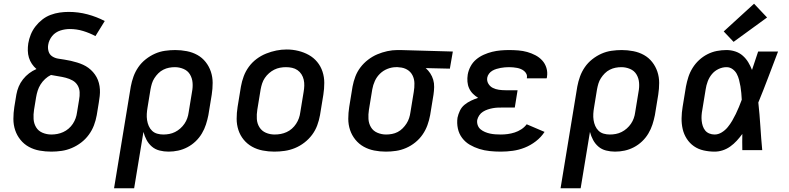

<svg xmlns="http://www.w3.org/2000/svg" viewBox="-20 -807 4240 1032"><path d="M256 8Q224 8 193 2.5Q162 -3 135.5 -17.5Q109 -32 90 -55.5Q71 -79 61.5 -107.5Q52 -136 52 -168Q52 -200 57 -232L68 -299Q72 -321 80.5 -341.5Q89 -362 103.5 -380.5Q118 -399 136.5 -413Q155 -427 176 -436Q162 -448 151.5 -463.5Q141 -479 135.5 -497Q130 -515 129.5 -534.5Q129 -554 132 -574Q136 -598 145.5 -621.5Q155 -645 171 -665.5Q187 -686 207.5 -702Q228 -718 252 -727Q276 -736 300.5 -739.5Q325 -743 349 -743Q401 -743 450 -730Q499 -717 543 -694L493 -613Q461 -630 426.5 -640.5Q392 -651 355 -651Q342 -651 329.5 -649Q317 -647 304.5 -643Q292 -639 280.5 -631.5Q269 -624 260.5 -613.5Q252 -603 246.5 -591Q241 -579 239 -566Q236 -548 241 -531Q246 -514 260 -504.5Q274 -495 291.5 -492Q309 -489 326.5 -486.5Q344 -484 361 -480Q378 -476 394.5 -471Q411 -466 426.5 -459Q442 -452 455.5 -442Q469 -432 480 -419.5Q491 -407 499 -392.5Q507 -378 511.5 -361Q516 -344 517 -326.5Q518 -309 516 -291Q514 -273 511 -255L500 -188Q495 -160 485 -133.5Q475 -107 457.5 -83Q440 -59 416.5 -41Q393 -23 366 -11.5Q339 0 311 4Q283 8 256 8ZM256 -84Q272 -84 288 -87Q304 -90 319.5 -97Q335 -104 348.5 -115.5Q362 -127 371.5 -141.5Q381 -156 386.5 -171.5Q392 -187 394 -203L405 -270Q409 -291 408 -311.5Q407 -332 397 -348.5Q387 -365 370 -374.5Q353 -384 333.5 -389Q314 -394 294 -397Q274 -400 254 -404Q237 -396 222.5 -382.5Q208 -369 198 -353Q188 -337 182.5 -319.5Q177 -302 174 -284L163 -217Q159 -192 160.5 -167.5Q162 -143 174 -123Q186 -103 208.5 -93.5Q231 -84 256 -84Z M593 205 683 -342Q688 -369 697.5 -395.5Q707 -422 723.5 -446Q740 -470 763.5 -488.5Q787 -507 813 -518.5Q839 -530 867 -534Q895 -538 922 -538Q953 -538 984 -532Q1015 -526 1041 -511.5Q1067 -497 1085.5 -473.5Q1104 -450 1113.5 -421.5Q1123 -393 1123 -361.5Q1123 -330 1118 -298L1100 -188Q1095 -163 1087 -138Q1079 -113 1065 -89.5Q1051 -66 1031 -47Q1011 -28 987 -15.5Q963 -3 937.5 2.5Q912 8 886 8Q861 8 837.5 2Q814 -4 796.5 -19Q779 -34 768 -54.5Q757 -75 751 -98L701 205ZM858 -84Q874 -84 890 -87Q906 -90 921 -97.5Q936 -105 949 -116.5Q962 -128 971.5 -142Q981 -156 986.5 -171.5Q992 -187 994 -203L1012 -313Q1017 -338 1015 -362.5Q1013 -387 1001 -407Q989 -427 966.5 -436.5Q944 -446 920 -446Q904 -446 888.5 -443Q873 -440 858 -432.5Q843 -425 831 -413Q819 -401 810 -387Q801 -373 796.5 -358Q792 -343 789 -327L773 -229Q770 -212 769 -195Q768 -178 770.5 -161.5Q773 -145 779.5 -130Q786 -115 797.5 -104Q809 -93 825 -88.5Q841 -84 858 -84Z M1454 8Q1423 8 1392 2Q1361 -4 1335 -18.5Q1309 -33 1290 -56Q1271 -79 1261.5 -108Q1252 -137 1252 -168.5Q1252 -200 1257 -232L1275 -342Q1280 -370 1290 -397Q1300 -424 1317.5 -448Q1335 -472 1359 -490Q1383 -508 1410.5 -519Q1438 -530 1465.5 -535.5Q1493 -541 1521 -541Q1553 -541 1583.5 -533.5Q1614 -526 1640 -511.5Q1666 -497 1685 -474Q1704 -451 1713.5 -422Q1723 -393 1723 -361.5Q1723 -330 1718 -298L1700 -188Q1695 -160 1685 -133Q1675 -106 1657.5 -82.5Q1640 -59 1616 -40.5Q1592 -22 1565 -11Q1538 0 1510 4Q1482 8 1454 8ZM1456 -84Q1473 -84 1489 -87Q1505 -90 1520.5 -97Q1536 -104 1549 -115.5Q1562 -127 1571.5 -141.5Q1581 -156 1586.5 -171.5Q1592 -187 1594 -203L1612 -313Q1615 -330 1615.5 -346.5Q1616 -363 1612.5 -378.5Q1609 -394 1600.5 -407.5Q1592 -421 1579 -430Q1566 -439 1550 -442.5Q1534 -446 1517 -446Q1501 -446 1485 -443Q1469 -440 1454 -432.5Q1439 -425 1426 -413.5Q1413 -402 1403.5 -388Q1394 -374 1389 -358.5Q1384 -343 1381 -327L1363 -217Q1359 -192 1360.5 -167.5Q1362 -143 1374.5 -123Q1387 -103 1409 -93.5Q1431 -84 1456 -84Z M2054 8Q2022 8 1991.5 2Q1961 -4 1935 -18.5Q1909 -33 1890 -56.5Q1871 -80 1861.5 -108.5Q1852 -137 1852 -168.5Q1852 -200 1857 -232L1875 -342Q1880 -369 1890 -395.5Q1900 -422 1917.5 -445Q1935 -468 1958.5 -486Q1982 -504 2008 -515Q2034 -526 2061.5 -532Q2089 -538 2116 -538Q2120 -538 2124.5 -538Q2129 -538 2133 -538L2414 -530L2398 -438L2268 -441Q2282 -429 2292.5 -413Q2303 -397 2308.5 -378.5Q2314 -360 2313.5 -339Q2313 -318 2310 -298L2292 -188Q2287 -161 2277.5 -134.5Q2268 -108 2251.5 -84Q2235 -60 2212 -41.5Q2189 -23 2162.5 -11.5Q2136 0 2108.5 4Q2081 8 2054 8ZM2055 -84Q2071 -84 2087 -87Q2103 -90 2117.5 -97.5Q2132 -105 2144 -117Q2156 -129 2165 -143Q2174 -157 2179 -172.5Q2184 -188 2186 -203L2204 -313Q2208 -336 2207.5 -359.5Q2207 -383 2197 -402.5Q2187 -422 2168 -433Q2149 -444 2126 -445L2118 -446Q2115 -446 2113 -446Q2111 -446 2109 -446Q2086 -446 2063 -437Q2040 -428 2022.5 -411Q2005 -394 1995 -372Q1985 -350 1981 -327L1963 -217Q1959 -192 1960.5 -167.5Q1962 -143 1974 -123Q1986 -103 2008.5 -93.5Q2031 -84 2055 -84Z M2672 8Q2642 8 2612.5 5Q2583 2 2556 -6.5Q2529 -15 2505 -29Q2481 -43 2464 -65.5Q2447 -88 2441 -116.5Q2435 -145 2439 -174Q2443 -193 2452 -212Q2461 -231 2477 -244Q2493 -257 2512 -266Q2531 -275 2550 -281Q2535 -290 2522 -303Q2509 -316 2501.5 -332.5Q2494 -349 2492.5 -368Q2491 -387 2494 -406Q2498 -429 2509.5 -450.5Q2521 -472 2539.5 -487.5Q2558 -503 2580.5 -513Q2603 -523 2625.5 -528.5Q2648 -534 2671 -536Q2694 -538 2716 -538Q2741 -538 2766 -536Q2791 -534 2814 -527.5Q2837 -521 2858 -510Q2879 -499 2894.5 -482Q2910 -465 2917 -442Q2924 -419 2920 -394Q2920 -392 2919.5 -390Q2919 -388 2918 -386H2812Q2812 -387 2812 -387.5Q2812 -388 2812 -389Q2814 -400 2809.5 -409.5Q2805 -419 2797 -425.5Q2789 -432 2779.5 -436Q2770 -440 2759.5 -442Q2749 -444 2738 -445Q2727 -446 2716 -446Q2705 -446 2693.5 -445Q2682 -444 2671 -442Q2660 -440 2648.5 -436.5Q2637 -433 2626.5 -427Q2616 -421 2608.5 -411Q2601 -401 2599 -390Q2596 -372 2605 -357Q2614 -342 2629 -334.5Q2644 -327 2661.5 -324.5Q2679 -322 2697 -322H2762L2747 -229H2682Q2668 -229 2655 -228.5Q2642 -228 2628.5 -225.5Q2615 -223 2601.5 -218.5Q2588 -214 2576 -206.5Q2564 -199 2556 -187Q2548 -175 2545 -162Q2543 -147 2548 -133.5Q2553 -120 2563.5 -111.5Q2574 -103 2587 -97.5Q2600 -92 2614 -89Q2628 -86 2642.5 -85Q2657 -84 2672 -84Q2690 -84 2709 -86.5Q2728 -89 2746.5 -95Q2765 -101 2782 -112Q2799 -123 2811 -139L2907 -98Q2888 -69 2860 -47.5Q2832 -26 2800.5 -13.5Q2769 -1 2736.5 3.5Q2704 8 2672 8Z M2993 205 3083 -342Q3088 -369 3097.5 -395.5Q3107 -422 3123.5 -446Q3140 -470 3163.5 -488.5Q3187 -507 3213 -518.5Q3239 -530 3267 -534Q3295 -538 3322 -538Q3353 -538 3384 -532Q3415 -526 3441 -511.5Q3467 -497 3485.5 -473.5Q3504 -450 3513.5 -421.5Q3523 -393 3523 -361.5Q3523 -330 3518 -298L3500 -188Q3495 -163 3487 -138Q3479 -113 3465 -89.5Q3451 -66 3431 -47Q3411 -28 3387 -15.5Q3363 -3 3337.5 2.5Q3312 8 3286 8Q3261 8 3237.5 2Q3214 -4 3196.5 -19Q3179 -34 3168 -54.5Q3157 -75 3151 -98L3101 205ZM3258 -84Q3274 -84 3290 -87Q3306 -90 3321 -97.5Q3336 -105 3349 -116.5Q3362 -128 3371.5 -142Q3381 -156 3386.5 -171.5Q3392 -187 3394 -203L3412 -313Q3417 -338 3415 -362.5Q3413 -387 3401 -407Q3389 -427 3366.5 -436.5Q3344 -446 3320 -446Q3304 -446 3288.5 -443Q3273 -440 3258 -432.5Q3243 -425 3231 -413Q3219 -401 3210 -387Q3201 -373 3196.5 -358Q3192 -343 3189 -327L3173 -229Q3170 -212 3169 -195Q3168 -178 3170.5 -161.5Q3173 -145 3179.5 -130Q3186 -115 3197.5 -104Q3209 -93 3225 -88.5Q3241 -84 3258 -84Z M3821 8Q3791 8 3762 1.5Q3733 -5 3710 -21Q3687 -37 3671.5 -61Q3656 -85 3649.5 -113Q3643 -141 3643.5 -171.5Q3644 -202 3649 -232L3667 -342Q3672 -368 3680 -393Q3688 -418 3702.5 -441.5Q3717 -465 3737.5 -484Q3758 -503 3782.5 -515.5Q3807 -528 3833 -533Q3859 -538 3885 -538Q3909 -538 3932 -530.5Q3955 -523 3972.5 -507.5Q3990 -492 4002 -472Q4014 -452 4022 -431Q4030 -456 4038.5 -480.5Q4047 -505 4055 -530H4162Q4136 -462 4110 -393Q4084 -324 4056 -256Q4063 -192 4067 -128Q4071 -64 4077 0H3970Q3970 -22 3969.5 -43.5Q3969 -65 3970 -87Q3956 -68 3940 -50.5Q3924 -33 3905 -19.5Q3886 -6 3864.5 1Q3843 8 3821 8ZM3821 -84Q3841 -84 3859.5 -95.5Q3878 -107 3891.5 -123.5Q3905 -140 3915.5 -158Q3926 -176 3935 -194.5Q3944 -213 3952 -232.5Q3960 -252 3967 -271Q3966 -289 3964.5 -307Q3963 -325 3960 -342.5Q3957 -360 3952.5 -377.5Q3948 -395 3940 -410Q3932 -425 3917.5 -435.5Q3903 -446 3885 -446Q3863 -446 3842 -436Q3821 -426 3806.5 -408.5Q3792 -391 3784 -369.5Q3776 -348 3773 -327L3755 -217Q3752 -202 3751 -187Q3750 -172 3751.5 -157.5Q3753 -143 3757.5 -129.5Q3762 -116 3770.5 -105.5Q3779 -95 3792.5 -89.5Q3806 -84 3821 -84ZM3923 -582 3870 -638 4033 -787 4103 -713Z"/></svg>

Font: Iosevka Curly SmBdEx
Style: Italic
Weight: 600
Width: 7
Italic angle: -9°
Monospace: yes
Designer: Belleve Invis
Foundry: Belleve Invis
Version: Version 11.1.0; ttfautohint (v1.8.3)